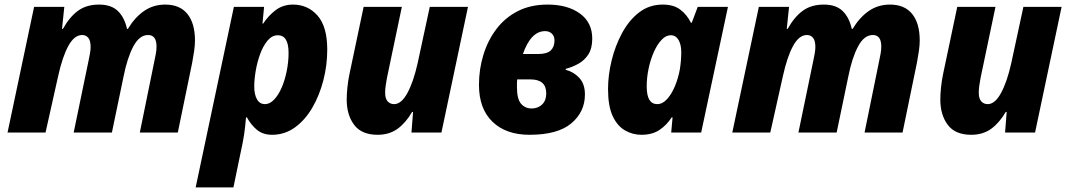

<svg xmlns="http://www.w3.org/2000/svg" viewBox="-20 -579 4665 839"><path d="M13 0 129 -549H261L251 -453H255Q284 -505 321 -532Q358 -559 413 -559Q466 -559 495 -531Q524 -503 535 -453H539Q569 -503 609.5 -531Q650 -559 702 -559Q766 -559 799 -518Q832 -477 832 -402Q832 -382 828.5 -357Q825 -332 820 -306L757 0H591L655 -314Q658 -328 661 -344Q664 -360 664 -376Q664 -426 627 -426Q589 -426 562.5 -376Q536 -326 520 -245L469 0H302L367 -314Q370 -328 373 -344.5Q376 -361 376 -373Q376 -401 366 -413.5Q356 -426 339 -426Q305 -426 279 -379Q253 -332 234 -246L179 0Z M835 240 1002 -549H1134L1127 -476H1130Q1153 -511 1185 -535Q1217 -559 1260 -559Q1325 -559 1367.5 -511Q1410 -463 1410 -362Q1410 -294 1393 -228Q1376 -162 1344.5 -108Q1313 -54 1268.5 -22Q1224 10 1169 10Q1129 10 1103 -11.5Q1077 -33 1059 -66H1055Q1052 -26 1046.5 10Q1041 46 1030 95L1000 240ZM1138 -124Q1159 -124 1178 -144Q1197 -164 1211 -196.5Q1225 -229 1233 -269Q1241 -309 1241 -348Q1241 -425 1194 -425Q1169 -425 1149.5 -402Q1130 -379 1117 -343.5Q1104 -308 1097.5 -270Q1091 -232 1091 -201Q1091 -166 1103 -145Q1115 -124 1138 -124Z M1630 10Q1560 10 1527.5 -33.5Q1495 -77 1495 -144Q1495 -167 1498 -196.5Q1501 -226 1507 -255L1569 -549H1736L1671 -239Q1668 -223 1665.5 -206Q1663 -189 1663 -174Q1663 -148 1674 -136Q1685 -124 1702 -124Q1734 -124 1760.5 -173Q1787 -222 1805 -303L1858 -549H2025L1909 0H1778L1785 -90H1781Q1753 -42 1717 -16Q1681 10 1630 10Z M2294 10Q2191 10 2132 -47Q2073 -104 2073 -208Q2073 -277 2092.5 -340Q2112 -403 2149.5 -452.5Q2187 -502 2243 -530.5Q2299 -559 2373 -559Q2460 -559 2514 -520Q2568 -481 2568 -410Q2568 -368 2551.5 -342Q2535 -316 2508.5 -301Q2482 -286 2452 -278V-274Q2487 -265 2511.5 -238.5Q2536 -212 2536 -166Q2536 -90 2476.5 -40Q2417 10 2294 10ZM2265 -343H2331Q2370 -343 2386.5 -358.5Q2403 -374 2403 -402Q2403 -421 2391.5 -432Q2380 -443 2362 -443Q2300 -443 2265 -343ZM2303 -105Q2331 -105 2349 -122.5Q2367 -140 2367 -171Q2367 -232 2298 -232H2240Q2239 -224 2239 -216.5Q2239 -209 2239 -198Q2239 -146 2257 -125.5Q2275 -105 2303 -105Z M2783 10Q2744 10 2710.5 -9.5Q2677 -29 2657 -72.5Q2637 -116 2637 -190Q2637 -250 2652.5 -314Q2668 -378 2698 -434Q2728 -490 2772.5 -524.5Q2817 -559 2876 -559Q2923 -559 2952 -537.5Q2981 -516 2999 -480H3003L3029 -549H3161L3044 0H2913L2919 -66H2915Q2893 -32 2861.5 -11Q2830 10 2783 10ZM2852 -124Q2875 -124 2895 -146Q2915 -168 2929.5 -203Q2944 -238 2951 -277Q2957 -316 2957 -351Q2957 -384 2945 -404.5Q2933 -425 2911 -425Q2890 -425 2871 -405Q2852 -385 2837.5 -352.5Q2823 -320 2814.5 -280.5Q2806 -241 2806 -201Q2806 -124 2852 -124Z M3180 0 3296 -549H3428L3418 -453H3422Q3451 -505 3488 -532Q3525 -559 3580 -559Q3633 -559 3662 -531Q3691 -503 3702 -453H3706Q3736 -503 3776.5 -531Q3817 -559 3869 -559Q3933 -559 3966 -518Q3999 -477 3999 -402Q3999 -382 3995.5 -357Q3992 -332 3987 -306L3924 0H3758L3822 -314Q3825 -328 3828 -344Q3831 -360 3831 -376Q3831 -426 3794 -426Q3756 -426 3729.5 -376Q3703 -326 3687 -245L3636 0H3469L3534 -314Q3537 -328 3540 -344.5Q3543 -361 3543 -373Q3543 -401 3533 -413.5Q3523 -426 3506 -426Q3472 -426 3446 -379Q3420 -332 3401 -246L3346 0Z M4224 10Q4154 10 4121.5 -33.5Q4089 -77 4089 -144Q4089 -167 4092 -196.5Q4095 -226 4101 -255L4163 -549H4330L4265 -239Q4262 -223 4259.5 -206Q4257 -189 4257 -174Q4257 -148 4268 -136Q4279 -124 4296 -124Q4328 -124 4354.5 -173Q4381 -222 4399 -303L4452 -549H4619L4503 0H4372L4379 -90H4375Q4347 -42 4311 -16Q4275 10 4224 10Z"/></svg>

Font: Noto Sans Disp ExtBd
Style: Italic
Weight: 800
Italic angle: -12°
Designer: Monotype Design Team
Foundry: Monotype Imaging Inc.
Version: Version 2.000;GOOG;noto-source:20170915:90ef993387c0